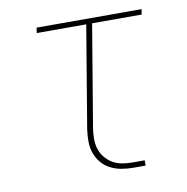

<svg xmlns="http://www.w3.org/2000/svg" viewBox="-65 -583 629 645"><g transform="rotate(-10 250.0 -260.0)"><path d="M340 0Q319 0 299 -3.5Q279 -7 261.5 -16Q244 -25 231.5 -40Q219 -55 212.5 -73.5Q206 -92 206 -113Q206 -134 209 -155L267 -502H98L101 -520H459L456 -502H287L229 -155Q226 -137 226 -118.5Q226 -100 231 -84Q236 -68 247 -54.5Q258 -41 272.5 -32.5Q287 -24 304.5 -21Q322 -18 340 -18H381V0Z"/></g></svg>

Font: Iosevka Curly Slab Thin
Style: Italic
Weight: 100
Italic angle: -9°
Monospace: yes
Designer: Belleve Invis
Foundry: Belleve Invis
Version: Version 22.1.2; ttfautohint (v1.8.4)